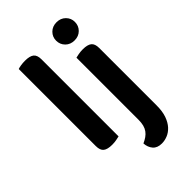

<svg xmlns="http://www.w3.org/2000/svg" viewBox="-262 -772 1054 1054"><g transform="rotate(-45 265.5 -245.0)"><path d="M196 -1Q188 1 172.5 4Q157 7 139 7Q103 7 86.5 -6Q70 -19 70 -52V-650Q78 -653 93.5 -655.5Q109 -658 127 -658Q163 -658 179.5 -645Q196 -632 196 -599ZM338 11V-470Q346 -472 361.5 -475Q377 -478 395 -478Q431 -478 447.5 -465Q464 -452 464 -419V26Q464 73 452.5 105Q441 137 422.5 157Q404 177 381.5 186Q359 195 337 195Q302 195 284.5 174.5Q267 154 265 123Q283 115 296.5 105.5Q310 96 319.5 83Q329 70 333.5 52.5Q338 35 338 11ZM398 -685Q430 -685 450.5 -664.5Q471 -644 471 -615Q471 -585 450.5 -564.5Q430 -544 398 -544Q366 -544 345.5 -564.5Q325 -585 325 -615Q325 -644 345.5 -664.5Q366 -685 398 -685Z"/></g></svg>

Font: Baloo 2 Latin SemiBold
Style: Regular
Weight: 400
Designer: Sarang Kulkarni and Ek Type
Foundry: Ek Type
Version: Version 1.001